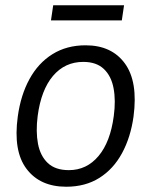

<svg xmlns="http://www.w3.org/2000/svg" viewBox="-20 -699 574 729"><path d="M231.5 10Q132 10 80.8 -57.8Q29.5 -125.5 47.5 -256.5Q58.5 -337.5 91.8 -398.5Q125 -459.5 179 -493.2Q233 -527 305 -527Q404 -527 454.2 -458Q504.5 -389 487 -256.5Q476 -177.5 443.2 -117.2Q410.5 -57 357.2 -23.5Q304 10 231.5 10ZM241.5 -53Q309 -53 354 -106.5Q399 -160 412 -258.5Q420 -317.5 411.2 -364Q402.5 -410.5 374.2 -437.2Q346 -464 296 -464Q226.5 -464 181.2 -410.8Q136 -357.5 123 -258.5Q115.5 -199.5 124.2 -153.2Q133 -107 161.5 -80Q190 -53 241.5 -53ZM173.5 -621.5 182 -679H451L442.5 -621.5Z"/></svg>

Font: Public Sans Light
Style: Italic
Weight: 300
Italic angle: -8°
Designer: The Public Sans project authors (U.S. Web Design System). Libre Franklin designed by Pablo Impallari and Rodrigo Fuenzal
Version: Version 1.007; ttfautohint (v1.8.1) -l 8 -r 50 -G 200 -x 14 